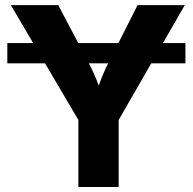

<svg xmlns="http://www.w3.org/2000/svg" viewBox="-20 -748 772 768"><path d="M721.7 -575.7H631.8L719.2 -727.5H530.3L453.6 -575.7H293L212.9 -727.5H23.4L112.8 -575.7H9.3V-494.6H160.2L293.5 -268.1V0H454.6V-268.1L585 -494.6H721.7ZM335.4 -494.6H412.6C398.4 -466.3 386.7 -439 375 -405.8C362.8 -438.5 350.6 -466.3 335.4 -494.6Z"/></svg>

Font: Raveo
Style: Bold
Weight: 700
Designer: Jakub Foglar, Rasmus Andersson (Inter)
Foundry: Jakubfoglar.com
Version: Version 1.100;Glyphs 3.2.3 (3260)